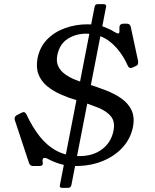

<svg xmlns="http://www.w3.org/2000/svg" viewBox="-20 -788 745 924"><path d="M435.2 -755Q437.2 -768 450.2 -768H479.5Q492.5 -768 490.5 -755L323.5 103Q320.5 116 307.5 116H278.2Q265.2 116 268.2 103ZM619.5 -463.8Q613.5 -460.8 608.5 -460.8Q600 -460.8 595.5 -470.8Q563.8 -541.8 513.4 -583.9Q463 -626 394.5 -626Q345 -626 305.6 -600.9Q266.2 -575.8 255.5 -520.8Q249.8 -490 260.9 -467.9Q272 -445.8 294 -430.1Q316 -414.5 342.2 -404.2Q368.5 -394 392.5 -387Q439.8 -372 484.5 -355.2Q529.2 -338.5 563 -315Q596.8 -291.5 612.9 -257.9Q629 -224.2 619.8 -176.5Q608.8 -121.5 570.9 -79.4Q533 -37.2 474.4 -13.1Q415.8 11 342.2 11Q302.2 11 269.2 1Q236.2 -9 207.2 -25Q200.2 -28 194.2 -28Q186.2 -28 185.2 -19Q184.2 -16 185.2 -10Q186.2 -3 186.2 1Q184.2 11 169.2 11H140.2Q125 11 120.2 -2L51.5 -209.5Q49.5 -214.5 50.5 -219.5Q52.5 -230.5 62.5 -234.5L82.2 -244.5Q86.2 -246.5 88.8 -247.5Q91.2 -248.5 94.2 -248.5Q101.2 -248.5 107.2 -237.5Q135.2 -177.5 170.6 -132.2Q206 -87 253 -61.9Q300 -36.8 362 -36.8Q428.2 -36.8 471.6 -69.9Q515 -103 526 -158Q534.8 -201.5 514.5 -227.1Q494.2 -252.8 451.8 -270.1Q409.2 -287.5 349.5 -305.5Q308.5 -317.5 271 -334.2Q233.5 -351 205.5 -374.5Q177.5 -398 165 -430.8Q152.5 -463.5 160.8 -508.5Q172 -562.8 207.4 -598.8Q242.8 -634.8 293.8 -652.9Q344.8 -671 400.2 -671Q449.2 -671 481.2 -658.5Q513.2 -646 529.2 -635Q543.2 -627 549.2 -627Q553.2 -627 554.2 -632Q555.2 -637 554.8 -644.5Q554.2 -652 555.2 -661Q558.2 -674 574.2 -674H590.2Q605.8 -674 609.2 -659L644.2 -496Q646 -489 644.2 -483Q644 -479 641.9 -476Q639.8 -473 633.2 -470Z"/></svg>

Font: Young Serif Light
Style: Italic
Weight: 300
Italic angle: -10.979°
Designer: Bastien Sozeau
Foundry: NBR — Bastien Sozeau
Version: Version 5.001